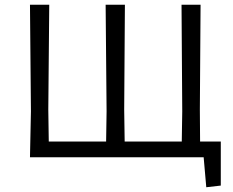

<svg xmlns="http://www.w3.org/2000/svg" viewBox="-20 -661 981 807"><path d="M106 0 110 -193 106 -641H187L183 -200L185 -66H426L428 -193L424 -641H505L502 -200L504 -66H744L746 -193L743 -641H823L820 -200L821 -66H908V119L847 126L836 0Z"/></svg>

Font: Alegreya Sans SC
Style: Regular
Weight: 400
Designer: Juan Pablo del Peral
Foundry: Huerta Tipografica
Version: Version 2.007